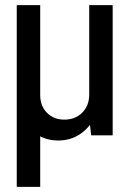

<svg xmlns="http://www.w3.org/2000/svg" viewBox="-20 -525 517 745"><path d="M333.8 0 326.2 -66.2V-505H417.2V0ZM136 -156Q136 -113.8 162.4 -87.2Q188.8 -60.8 229.5 -60.8L206.5 20.2Q160.2 20.2 123.8 -2.8Q87.2 -25.8 66.1 -65.8Q45 -105.8 45 -156ZM366.2 -158.5Q366.2 -107.5 345.5 -67Q324.8 -26.5 288.4 -3.1Q252 20.2 206.5 20.2L229.5 -60.8Q272 -60.8 299.1 -88Q326.2 -115.2 326.2 -158.5ZM45 200V-505H136V200Z"/></svg>

Font: Akshar Light
Style: Regular
Weight: 300
Designer: Tall Chai
Foundry: Tall Chai
Version: Version 1.100